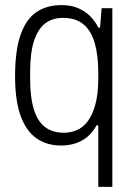

<svg xmlns="http://www.w3.org/2000/svg" viewBox="-20 -558 527 752"><path d="M365 174V-67H358Q343 -39 321.5 -21.5Q300 -4 274 4Q248 12 220 12Q163 12 122.5 -16.5Q82 -45 60.5 -105Q39 -165 39 -259Q39 -360 60.5 -421.5Q82 -483 122.5 -510.5Q163 -538 221 -538Q271 -538 307.5 -515Q344 -492 365 -450H372L378 -526H420V174ZM230 -38Q255 -38 279 -47.5Q303 -57 322 -81Q341 -105 353 -147Q365 -189 365 -254V-271Q365 -341 351 -389.5Q337 -438 306.5 -463Q276 -488 227 -488Q187 -488 158.5 -467.5Q130 -447 114 -400Q98 -353 98 -275V-251Q98 -176 113 -128.5Q128 -81 157.5 -59.5Q187 -38 230 -38Z"/></svg>

Font: Archivo SemiCondensed ExtraLight
Style: Regular
Weight: 250
Width: 4
Designer: Hector Gatti
Foundry: Omnibus-Type
Version: Version 2.001